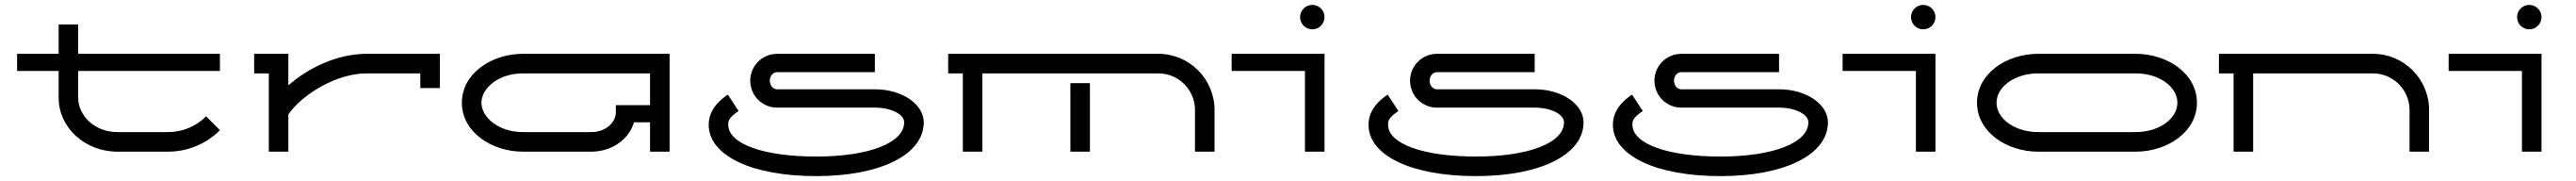

<svg xmlns="http://www.w3.org/2000/svg" viewBox="-20 -620 10540 740"><path d="M50 -400V-330H220V-220C220 -98.6 327.5 0 460 0H667.8C750.7 0 825.7 -33.5 880 -87.8L823.4 -144.4C783.5 -104.4 728.8 -80 667.8 -80H460C365.8 -80 300 -148.7 300 -220V-330H880V-400H300V-520H220V-400Z M1020 -320H1080V0H1160V-152.3C1213.2 -230.1 1352.9 -320 1480.5 -320H1700V-260H1780V-400H1480.5C1360.3 -400 1241 -342.5 1160 -270.9V-400H1020Z M2720 -400H2120C1991.3 -400 1870 -319.6 1870 -200C1870 -80.4 1991.3 0 2120 0H2400C2481.1 0 2553 -47.8 2574.3 -120H2640V0H2720ZM2640 -320V-190H2500V-160C2500 -121.1 2460.5 -80 2400 -80H2120C2016.9 -80 1950 -142.9 1950 -200C1950 -257.1 2016.9 -320 2120 -320Z M3560 -400H3160C3099.3 -400 3050 -350.7 3050 -290C3050 -229.3 3099.3 -180 3160 -180H3560C3626.2 -180 3680 -153.1 3680 -120C3680 -36 3536 20 3320 20C3104 20 2960 -32 2960 -110C2960 -124.8 2961 -138.3 3002.4 -166.1L2958.5 -233C2901.6 -195.7 2880 -152.2 2880 -110C2880 16 3056 100 3320 100C3584 100 3760 12 3760 -120C3760 -194.5 3670.4 -255 3560 -255H3160C3143.4 -255 3130 -270.7 3130 -290C3130 -309.3 3143.4 -325 3160 -325H3560Z M4360 -280V0H4440V-280ZM4950 0V-170C4950 -297 4847 -400 4720 -400H3860V-320H3920V0H4000V-320H4360H4440H4720C4802.8 -320 4870 -252.8 4870 -170V0Z M5400 0V-400H5020V-330H5320V0ZM5300 -550C5300 -522.4 5322.4 -500 5350 -500C5377.6 -500 5400 -522.4 5400 -550C5400 -577.6 5377.6 -600 5350 -600C5322.4 -600 5300 -577.6 5300 -550Z M6260 -400H5860C5799.3 -400 5750 -350.7 5750 -290C5750 -229.3 5799.3 -180 5860 -180H6260C6326.2 -180 6380 -153.1 6380 -120C6380 -36 6236 20 6020 20C5804 20 5660 -32 5660 -110C5660 -124.8 5661 -138.3 5702.4 -166.1L5658.5 -233C5601.6 -195.7 5580 -152.2 5580 -110C5580 16 5756 100 6020 100C6284 100 6460 12 6460 -120C6460 -194.5 6370.4 -255 6260 -255H5860C5843.4 -255 5830 -270.7 5830 -290C5830 -309.3 5843.4 -325 5860 -325H6260Z M7260 -400H6860C6799.3 -400 6750 -350.7 6750 -290C6750 -229.3 6799.3 -180 6860 -180H7260C7326.2 -180 7380 -153.1 7380 -120C7380 -36 7236 20 7020 20C6804 20 6660 -32 6660 -110C6660 -124.8 6661 -138.3 6702.4 -166.1L6658.5 -233C6601.6 -195.7 6580 -152.2 6580 -110C6580 16 6756 100 7020 100C7284 100 7460 12 7460 -120C7460 -194.5 7370.4 -255 7260 -255H6860C6843.4 -255 6830 -270.7 6830 -290C6830 -309.3 6843.4 -325 6860 -325H7260Z M7900 0V-400H7520V-330H7820V0ZM7800 -550C7800 -522.4 7822.4 -500 7850 -500C7877.6 -500 7900 -522.4 7900 -550C7900 -577.6 7877.6 -600 7850 -600C7822.4 -600 7800 -577.6 7800 -550Z M8150 -200C8150 -266.2 8226.2 -320 8320 -320H8720C8813.8 -320 8890 -266.2 8890 -200C8890 -133.8 8813.8 -80 8720 -80H8320C8226.2 -80 8150 -133.8 8150 -200ZM8070 -200C8070 -80.5 8191.3 0 8320 0H8720C8848.7 0 8970 -80.5 8970 -200C8970 -319.5 8848.7 -400 8720 -400H8320C8191.3 -400 8070 -319.5 8070 -200Z M9120 0H9200V-320H9690C9772.8 -320 9840 -252.8 9840 -170V0H9920V-170C9920 -297 9817 -400 9690 -400H9060V-320H9120Z M10380 0V-400H10000V-330H10300V0ZM10280 -550C10280 -522.4 10302.4 -500 10330 -500C10357.6 -500 10380 -522.4 10380 -550C10380 -577.6 10357.6 -600 10330 -600C10302.4 -600 10280 -577.6 10280 -550Z"/></svg>

Font: KetosagCBd
Style: Regular
Weight: 500
Designer: gluk
Foundry: gluk
Version: Version 00.0024